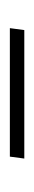

<svg xmlns="http://www.w3.org/2000/svg" viewBox="144 -504 70 399"><g transform="rotate(-90 179.5 -305.0)"><path d="M320 -320 316 -290H49L53 -320Z"/></g></svg>

Font: Pathway Extreme 28pt ExtraLight
Style: Italic
Weight: 250
Italic angle: -8°
Designer: Eduardo Rodriguez Tunni
Foundry: Eduardo Rodriguez Tunni
Version: Version 1.001;gftools[0.9.26]